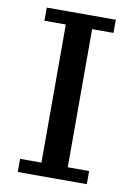

<svg xmlns="http://www.w3.org/2000/svg" viewBox="-81 -752 560 805"><g transform="rotate(10 199.0 -350.0)"><path d="M346 0H52V-56H143V-644H52V-700H346V-644H255V-56H346Z"/></g></svg>

Font: PT Serif Caption
Style: Regular
Weight: 400
Designer: A.Korolkova, O.Umpeleva, V.Yefimov
Foundry: ParaType Ltd
Version: Version 1.000W OFL